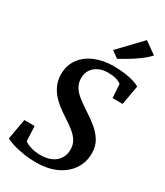

<svg xmlns="http://www.w3.org/2000/svg" viewBox="-243 -1091 1027 1197"><g transform="rotate(30 271.0 -493.0)"><path d="M225.5 11Q176 11 130.2 3.2Q84.5 -4.5 51.2 -15.2Q18 -26 6.5 -35L32.5 -181.5H106.5L111.5 -74.5Q129.5 -60.5 160.5 -51.5Q191.5 -42.5 225.5 -42.5Q258.5 -42.5 285.5 -50.2Q312.5 -58 332 -73.5Q351.5 -89 362.5 -111.8Q373.5 -134.5 374 -163.5Q375 -197.5 359.5 -224.2Q344 -251 315.2 -274.5Q286.5 -298 247 -323Q216.5 -342.5 188 -364.5Q159.5 -386.5 137 -413Q114.5 -439.5 101.2 -471.8Q88 -504 87.5 -543Q87.5 -609 122 -655.8Q156.5 -702.5 215.5 -727Q274.5 -751.5 346.5 -751.5Q396.5 -751.5 434.2 -745.8Q472 -740 497.8 -731.5Q523.5 -723 537.5 -714L513 -575H440.5L434 -673.5Q419 -685.5 394.2 -692.2Q369.5 -699 337 -699Q301.5 -699 272.5 -685.8Q243.5 -672.5 226 -647.5Q208.5 -622.5 208 -587Q208 -550.5 225.2 -522.8Q242.5 -495 273.8 -471Q305 -447 346.5 -420Q386 -395 421.2 -365.8Q456.5 -336.5 478.8 -299.2Q501 -262 501 -212.5Q501.5 -149.5 468.5 -98.8Q435.5 -48 374 -18.5Q312.5 11 225.5 11ZM342 -801 293.5 -836.5 445.5 -995.5 531 -934Q504.5 -905.5 470.2 -880.5Q436 -855.5 402 -835.5Q368 -815.5 342 -801Z"/></g></svg>

Font: Merriweather 28pt SemiBold
Style: Italic
Weight: 600
Italic angle: -7.8°
Version: Version 2.101